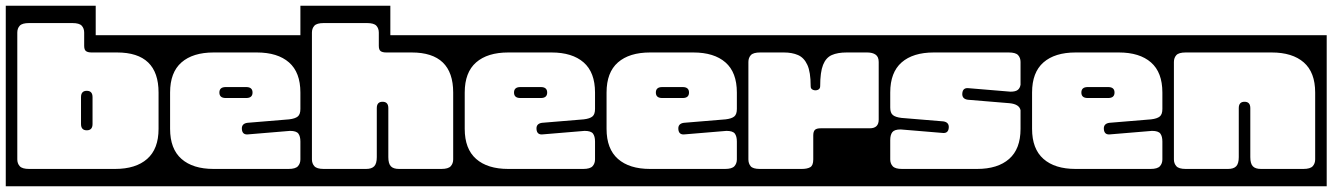

<svg xmlns="http://www.w3.org/2000/svg" viewBox="-40 -626 4622 666"><path d="M292 -504H550V20H-20V-606H292ZM61 -546Q37 -546 28.5 -536.8Q20 -527.5 20 -513V-73Q20 -59 28.5 -49.5Q37 -40 61 -40H359Q431 -40 470.5 -74.8Q510 -109.5 510 -179V-305Q510 -444 366 -444H278Q264.5 -444 258.2 -448.8Q252 -453.5 252 -467V-513Q252 -527.5 243.5 -536.8Q235 -546 211 -546ZM281 -196Q281 -174 261 -174Q241 -174 241 -196V-289Q241 -311 261 -311Q281 -311 281 -289Z M510 -504H1042V20H510ZM701 -444Q629 -444 589.5 -409.5Q550 -375 550 -305V-179Q550 -109.5 589.5 -74.8Q629 -40 701 -40H961Q985 -40 993.5 -49.5Q1002 -59 1002 -73V-135Q1002 -153 995 -162.5Q988 -172 966 -172L822 -160Q800.5 -157 799 -178Q797.5 -197 818 -200L963 -212Q984 -214.5 993 -222Q1002 -229.5 1002 -248V-305Q1002 -375 962.5 -409.5Q923 -444 851 -444ZM836 -305Q836 -286 814 -286H743Q721 -286 721 -305Q721 -324 743 -324H814Q836 -324 836 -305Z M1314 -504H1572V20H1002V-606H1314ZM1083 -546Q1059 -546 1050.5 -536.8Q1042 -527.5 1042 -513V-73Q1042 -59 1050.5 -49.5Q1059 -40 1083 -40H1230Q1249 -40 1258 -49.2Q1267 -58.5 1267 -81V-251Q1267 -273 1287 -273Q1307 -273 1307 -251V-81Q1307 -58.5 1315.8 -49.2Q1324.5 -40 1344 -40H1491Q1515 -40 1523.5 -49.5Q1532 -59 1532 -73V-305Q1532 -444 1388 -444H1300Q1286.5 -444 1280.2 -448.8Q1274 -453.5 1274 -467V-513Q1274 -527.5 1265.5 -536.8Q1257 -546 1233 -546Z M1532 -504H2064V20H1532ZM1723 -444Q1651 -444 1611.5 -409.5Q1572 -375 1572 -305V-179Q1572 -109.5 1611.5 -74.8Q1651 -40 1723 -40H1983Q2007 -40 2015.5 -49.5Q2024 -59 2024 -73V-135Q2024 -153 2017 -162.5Q2010 -172 1988 -172L1844 -160Q1822.5 -157 1821 -178Q1819.5 -197 1840 -200L1985 -212Q2006 -214.5 2015 -222Q2024 -229.5 2024 -248V-305Q2024 -375 1984.5 -409.5Q1945 -444 1873 -444ZM1858 -305Q1858 -286 1836 -286H1765Q1743 -286 1743 -305Q1743 -324 1765 -324H1836Q1858 -324 1858 -305Z M2024 -504H2556V20H2024ZM2215 -444Q2143 -444 2103.5 -409.5Q2064 -375 2064 -305V-179Q2064 -109.5 2103.5 -74.8Q2143 -40 2215 -40H2475Q2499 -40 2507.5 -49.5Q2516 -59 2516 -73V-135Q2516 -153 2509 -162.5Q2502 -172 2480 -172L2336 -160Q2314.5 -157 2313 -178Q2311.5 -197 2332 -200L2477 -212Q2498 -214.5 2507 -222Q2516 -229.5 2516 -248V-305Q2516 -375 2476.5 -409.5Q2437 -444 2365 -444ZM2350 -305Q2350 -286 2328 -286H2257Q2235 -286 2235 -305Q2235 -324 2257 -324H2328Q2350 -324 2350 -305Z M2516 -504H3048V20H2516ZM2597 -444Q2573 -444 2564.5 -434.8Q2556 -425.5 2556 -411V-73Q2556 -59 2563.8 -49.5Q2571.5 -40 2596 -40H2741Q2760 -40 2770.5 -46Q2781 -52 2781 -73V-156Q2781 -169.5 2786.5 -175.2Q2792 -181 2807 -181H2977Q3008 -181 3008 -211V-411Q3008 -429 2997.2 -436.5Q2986.5 -444 2968 -444H2897Q2865.5 -444 2845.2 -435Q2825 -426 2815 -401Q2805 -376 2805 -327Q2805 -317.5 2796.5 -314.2Q2788 -311 2779.8 -314.5Q2771.5 -318 2772 -327.5Q2772 -376 2760.5 -401Q2749 -426 2728.2 -435Q2707.5 -444 2679 -444Z M3008 -504H3540V20H3008ZM3199 -444Q3127 -444 3087.5 -409.5Q3048 -375 3048 -305V-253Q3048 -234.5 3057 -227Q3066 -219.5 3087 -217L3232 -205Q3252.5 -202 3251 -183Q3249.5 -162 3228 -165L3084 -177Q3062.5 -177 3055.2 -167.5Q3048 -158 3048 -140V-73Q3048 -59 3056.5 -49.5Q3065 -40 3089 -40H3349Q3421 -40 3460.5 -74.8Q3500 -109.5 3500 -179V-243.5Q3496 -264.5 3462 -268L3317 -280Q3296.5 -283 3298 -302Q3299.5 -323 3321 -320L3465 -308Q3482.5 -308 3490.2 -314Q3498 -320 3500 -332V-411Q3500 -425.5 3491.5 -434.8Q3483 -444 3459 -444Z M3500 -504H4032V20H3500ZM3691 -444Q3619 -444 3579.5 -409.5Q3540 -375 3540 -305V-179Q3540 -109.5 3579.5 -74.8Q3619 -40 3691 -40H3951Q3975 -40 3983.5 -49.5Q3992 -59 3992 -73V-135Q3992 -153 3985 -162.5Q3978 -172 3956 -172L3812 -160Q3790.5 -157 3789 -178Q3787.5 -197 3808 -200L3953 -212Q3974 -214.5 3983 -222Q3992 -229.5 3992 -248V-305Q3992 -375 3952.5 -409.5Q3913 -444 3841 -444ZM3826 -305Q3826 -286 3804 -286H3733Q3711 -286 3711 -305Q3711 -324 3733 -324H3804Q3826 -324 3826 -305Z M3992 -504H4562V20H3992ZM4073 -444Q4049 -444 4040.5 -434.8Q4032 -425.5 4032 -411V-73Q4032 -59 4040.5 -49.5Q4049 -40 4073 -40H4220Q4239 -40 4248 -49.2Q4257 -58.5 4257 -81V-251Q4257 -273 4277 -273Q4297 -273 4297 -251V-81Q4297 -58.5 4305.8 -49.2Q4314.5 -40 4334 -40H4481Q4505 -40 4513.5 -49.5Q4522 -59 4522 -73V-305Q4522 -375 4482.5 -409.5Q4443 -444 4371 -444Z"/></svg>

Font: Honk Rounded
Style: Regular
Weight: 400
Designer: Noopur Datye & Yesha Goshar
Foundry: Ek Type
Version: Version 1.000